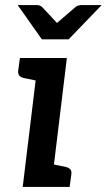

<svg xmlns="http://www.w3.org/2000/svg" viewBox="-20 -741 423 761"><path d="M70 0 132 -511H245L183 0ZM156 0 179 -92 242 -79Q253 -76 258.5 -70Q264 -64 263 -52L256 0ZM159 -511 136 -419 73 -432Q62 -435 56.5 -441.5Q51 -448 52 -460L59 -511ZM383 -721 252 -585H146L50 -721H125Q139 -721 147 -713L206 -650L279 -713Q283 -717 290 -719Q297 -721 304 -721Z"/></svg>

Font: Aleo SemiBold
Style: Italic
Weight: 600
Italic angle: -7°
Designer: Alessio Laiso
Foundry: Alessio Laiso
Version: Version 2.001;gftools[0.9.29]